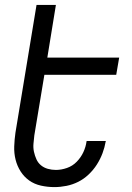

<svg xmlns="http://www.w3.org/2000/svg" viewBox="-20 -755 540 783"><path d="M202 8Q174 8 147 2Q120 -4 99 -19Q78 -34 64 -56Q50 -78 43.5 -104Q37 -130 38 -158Q39 -186 43 -214L129 -735H208L173 -520H466L454 -450H161L120 -203Q118 -186 116.5 -169Q115 -152 118.5 -136Q122 -120 128.5 -105.5Q135 -91 147 -81Q159 -71 175 -66.5Q191 -62 208 -62Q230 -62 253 -70Q276 -78 293 -95.5Q310 -113 320 -134.5Q330 -156 333 -179L334 -180H412L411 -178Q407 -154 398 -130Q389 -106 375 -84Q361 -62 341.5 -43.5Q322 -25 299 -13.5Q276 -2 251 3Q226 8 202 8Z"/></svg>

Font: Iosevka Term Curly
Style: Italic
Weight: 400
Italic angle: -9°
Designer: Belleve Invis
Foundry: Belleve Invis
Version: Version 32.3.0